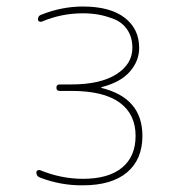

<svg xmlns="http://www.w3.org/2000/svg" viewBox="-20 -550 540 580"><path d="M100.6 -13.7Q89.8 -17.6 89.8 -29.3Q89.8 -33.2 93.3 -35.2Q96.7 -37.1 100.6 -36.1Q165 -9.8 230.5 -9.8Q307.6 -9.8 348.6 -43.5Q389.6 -77.1 389.6 -139.6Q389.6 -205.1 341.3 -240.2Q293 -275.4 195.3 -275.4H160.2Q150.4 -275.4 150.4 -285.2Q150.4 -294.9 160.2 -294.9H195.3Q283.2 -294.9 331.5 -325.7Q379.9 -356.4 379.9 -405.3Q379.9 -437.5 364.7 -460Q349.6 -482.4 324.7 -492.2Q299.8 -502 277.3 -505.9Q254.9 -509.8 230.5 -509.8Q165 -509.8 105.5 -484.4Q101.6 -483.4 98.1 -485.4Q94.7 -487.3 94.7 -491.2Q94.7 -502.9 105.5 -505.9Q167 -530.3 230.5 -530.3Q312.5 -530.3 356.4 -496.6Q400.4 -462.9 400.4 -405.3Q400.4 -366.2 372.6 -334Q344.7 -301.8 288.1 -287.1Q286.1 -287.1 286.1 -285.2Q286.1 -284.2 287.1 -284.2Q410.2 -253.9 410.2 -139.6Q410.2 -68.4 363.8 -29.3Q317.4 9.8 230.5 9.8Q164.1 10.7 100.6 -13.7Z"/></svg>

Font: Rounded Mgen+ 1mn thin
Style: Regular
Weight: 100
Designer: [Source Han Sans]
Ryoko NISHIZUKA  (kana & ideographs); Paul D. Hunt (Latin, Greek & Cyrillic); Wenlong ZHANG  (bopomofo
Version: Version 1.059.20150602